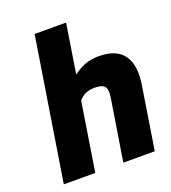

<svg xmlns="http://www.w3.org/2000/svg" viewBox="-137 -851 846 952"><g transform="rotate(-20 286.5 -375.0)"><path d="M36 0H202L259 -361C277 -383 302 -398 342 -398C396 -398 410 -379 402 -326L350 0H516L568 -330C588 -455 548 -538 415 -538C360 -538 317 -519 280 -490L321 -750H155Z"/></g></svg>

Font: Asimov Pro
Style: UltObl
Weight: 900
Designer: Google
Version: Version 2.000980; 2014